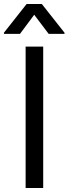

<svg xmlns="http://www.w3.org/2000/svg" viewBox="-50 -940 343 960"><path d="M166 0H78.1V-707H166ZM121.1 -866.2 49.8 -770.5H-30.3V-776.4L83 -919.9H159.2L272.5 -776.4V-770.5H193.4Z"/></svg>

Font: Pretendard JP Variable
Style: Regular
Weight: 400
Designer: Base glyphs from Inter by Rasmus Andersson; Hangul glyphs from Noto Sans CJK(Source Han Sans) by Jang Soo-young and Kang
Foundry: Kil Hyung-jin
Version: Version 1.307;Glyphs 3.2 (3192)